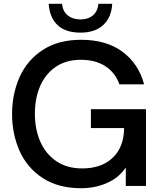

<svg xmlns="http://www.w3.org/2000/svg" viewBox="-20 -986 853 1018"><path d="M44 -381Q44 -488 84 -577.5Q124 -667 206.5 -721Q289 -775 410 -775Q544 -775 629.5 -711.5Q715 -648 744 -539H613Q591 -601 538.5 -635Q486 -669 409 -669Q329 -669 274 -630.5Q219 -592 192 -527.5Q165 -463 165 -383Q165 -301 193.5 -235.5Q222 -170 278.5 -131.5Q335 -93 416 -93Q518 -93 577.5 -149.5Q637 -206 638 -307H462V-407H754V0H647V-98Q609 -42 545.5 -15Q482 12 411 12Q289 12 206.5 -42Q124 -96 84 -185.5Q44 -275 44 -381ZM238 -966H309Q313 -925 339.5 -904Q366 -883 407 -883Q447 -883 472.5 -904.5Q498 -926 502 -966H575Q571 -894 527.5 -853.5Q484 -813 407 -813Q327 -813 285 -853Q243 -893 238 -966Z"/></svg>

Font: Open Sauce One Medium
Style: Regular
Weight: 500
Designer: Alfredo Marco Pradil
Foundry: Creative Sauce Fz LLC
Version: Version 1.477